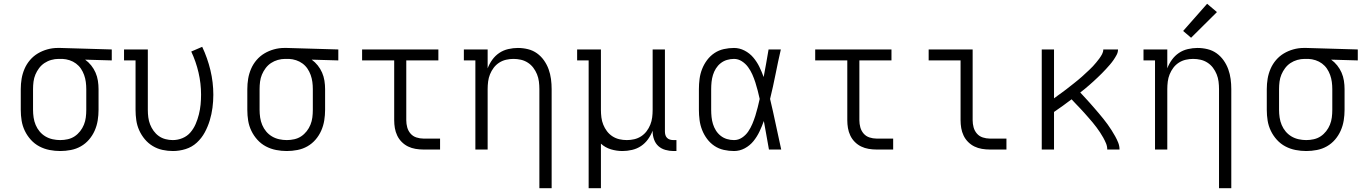

<svg xmlns="http://www.w3.org/2000/svg" viewBox="-20 -792 7240 1017"><path d="M299 8Q271 8 242.5 2.5Q214 -3 188.5 -16.5Q163 -30 143.5 -51.5Q124 -73 111.5 -99Q99 -125 94.5 -153Q90 -181 90 -210V-320Q90 -348 94.5 -375Q99 -402 110 -427.5Q121 -453 139 -474Q157 -495 180.5 -509Q204 -523 231 -530.5Q258 -538 285 -538Q289 -538 292.5 -538Q296 -538 300 -538L572 -530V-472L431 -476Q449 -463 463 -445.5Q477 -428 486 -407.5Q495 -387 498.5 -364.5Q502 -342 502 -320V-210Q502 -182 497.5 -154Q493 -126 481.5 -100Q470 -74 451.5 -52.5Q433 -31 408.5 -17Q384 -3 355.5 2.5Q327 8 299 8ZM299 -50Q319 -50 339 -54.5Q359 -59 375.5 -70Q392 -81 404.5 -97Q417 -113 424.5 -131.5Q432 -150 434.5 -170Q437 -190 437 -210V-320Q437 -339 434.5 -358Q432 -377 425.5 -395Q419 -413 408.5 -428.5Q398 -444 382.5 -455.5Q367 -467 348.5 -473Q330 -479 311 -480H300Q298 -480 295.5 -480Q293 -480 290 -480Q271 -480 251.5 -474.5Q232 -469 215.5 -458Q199 -447 187 -431Q175 -415 167.5 -397Q160 -379 157.5 -359.5Q155 -340 155 -320V-210Q155 -190 158 -169.5Q161 -149 169 -130Q177 -111 190 -95.5Q203 -80 220.5 -69.5Q238 -59 258.5 -54.5Q279 -50 299 -50Z M896 8Q868 8 840.5 2Q813 -4 789 -18.5Q765 -33 747 -54.5Q729 -76 717.5 -101.5Q706 -127 702 -154.5Q698 -182 698 -210V-472H637V-530H763V-210Q763 -190 765.5 -170.5Q768 -151 775 -133Q782 -115 793.5 -99Q805 -83 821 -71.5Q837 -60 856.5 -55Q876 -50 895 -50Q922 -50 947 -60.5Q972 -71 989 -91Q1006 -111 1016.5 -135.5Q1027 -160 1033.5 -186Q1040 -212 1042.5 -238Q1045 -264 1045 -291Q1045 -350 1031.5 -408Q1018 -466 993 -519L1051 -544Q1079 -485 1094.5 -420.5Q1110 -356 1110 -290Q1110 -256 1105.5 -221.5Q1101 -187 1091 -154Q1081 -121 1064.5 -90.5Q1048 -60 1022.5 -36.5Q997 -13 963.5 -2.5Q930 8 896 8Z M1499 8Q1471 8 1442.5 2.5Q1414 -3 1388.5 -16.5Q1363 -30 1343.5 -51.5Q1324 -73 1311.5 -99Q1299 -125 1294.5 -153Q1290 -181 1290 -210V-320Q1290 -348 1294.5 -375Q1299 -402 1310 -427.5Q1321 -453 1339 -474Q1357 -495 1380.5 -509Q1404 -523 1431 -530.5Q1458 -538 1485 -538Q1489 -538 1492.5 -538Q1496 -538 1500 -538L1772 -530V-472L1631 -476Q1649 -463 1663 -445.5Q1677 -428 1686 -407.5Q1695 -387 1698.5 -364.5Q1702 -342 1702 -320V-210Q1702 -182 1697.5 -154Q1693 -126 1681.5 -100Q1670 -74 1651.5 -52.5Q1633 -31 1608.5 -17Q1584 -3 1555.5 2.5Q1527 8 1499 8ZM1499 -50Q1519 -50 1539 -54.5Q1559 -59 1575.5 -70Q1592 -81 1604.5 -97Q1617 -113 1624.5 -131.5Q1632 -150 1634.5 -170Q1637 -190 1637 -210V-320Q1637 -339 1634.5 -358Q1632 -377 1625.5 -395Q1619 -413 1608.5 -428.5Q1598 -444 1582.5 -455.5Q1567 -467 1548.5 -473Q1530 -479 1511 -480H1500Q1498 -480 1495.5 -480Q1493 -480 1490 -480Q1471 -480 1451.5 -474.5Q1432 -469 1415.5 -458Q1399 -447 1387 -431Q1375 -415 1367.5 -397Q1360 -379 1357.5 -359.5Q1355 -340 1355 -320V-210Q1355 -190 1358 -169.5Q1361 -149 1369 -130Q1377 -111 1390 -95.5Q1403 -80 1420.5 -69.5Q1438 -59 1458.5 -54.5Q1479 -50 1499 -50Z M2222 0Q2202 0 2181 -3.5Q2160 -7 2141.5 -16Q2123 -25 2108 -40Q2093 -55 2084 -74Q2075 -93 2071.5 -113.5Q2068 -134 2068 -155V-472H1898V-530H2302V-472H2132V-155Q2132 -136 2137 -117.5Q2142 -99 2154.5 -84.5Q2167 -70 2185.5 -64Q2204 -58 2222 -58H2311V0Z M2837 205V-320Q2837 -340 2834.5 -360Q2832 -380 2824.5 -398.5Q2817 -417 2805 -433Q2793 -449 2776 -460Q2759 -471 2739.5 -475.5Q2720 -480 2700 -480Q2680 -480 2660.5 -475.5Q2641 -471 2624 -460Q2607 -449 2595 -433Q2583 -417 2575.5 -398.5Q2568 -380 2565.5 -360Q2563 -340 2563 -320V0H2498V-472H2437V-530H2563V-430Q2572 -454 2587.5 -475.5Q2603 -497 2624.5 -511.5Q2646 -526 2672 -532Q2698 -538 2723 -538Q2750 -538 2776.5 -531.5Q2803 -525 2824.5 -509.5Q2846 -494 2861.5 -472Q2877 -450 2886 -425Q2895 -400 2898.5 -373.5Q2902 -347 2902 -320V205Z M3098 205V-472H3037V-530H3163V-210Q3163 -190 3165.5 -170Q3168 -150 3175.5 -131.5Q3183 -113 3195 -97Q3207 -81 3224 -70Q3241 -59 3260.5 -54.5Q3280 -50 3300 -50Q3320 -50 3339.5 -54.5Q3359 -59 3376 -70Q3393 -81 3405 -97Q3417 -113 3424.5 -131.5Q3432 -150 3434.5 -170Q3437 -190 3437 -210V-530H3502V-95Q3502 -86 3504.5 -77Q3507 -68 3513.5 -61.5Q3520 -55 3529 -52.5Q3538 -50 3547 -50H3563V8H3547Q3526 8 3504.5 2Q3483 -4 3467.5 -18Q3452 -32 3444.5 -53Q3437 -74 3437 -95V-100Q3428 -76 3412.5 -54.5Q3397 -33 3375.5 -18.5Q3354 -4 3328 2Q3302 8 3277 8Q3246 8 3216 -1Q3186 -10 3163 -31V205Z M3868 8Q3841 8 3814 2Q3787 -4 3764.5 -19Q3742 -34 3725.5 -56Q3709 -78 3699 -103.5Q3689 -129 3685.5 -156Q3682 -183 3682 -210V-320Q3682 -347 3685.5 -374Q3689 -401 3699 -426.5Q3709 -452 3725.5 -474Q3742 -496 3764.5 -511Q3787 -526 3814 -532Q3841 -538 3868 -538Q3897 -538 3924 -524Q3951 -510 3970 -487.5Q3989 -465 4002 -438.5Q4015 -412 4025 -384Q4032 -421 4038.5 -457.5Q4045 -494 4051 -530H4116Q4101 -465 4088 -399Q4075 -333 4059 -268Q4075 -201 4089 -134Q4103 -67 4118 0H4053Q4046 -38 4039.5 -76Q4033 -114 4026 -151Q4016 -123 4003 -95.5Q3990 -68 3971 -44.5Q3952 -21 3925 -6.5Q3898 8 3868 8ZM3868 -50Q3891 -50 3910.5 -63Q3930 -76 3943 -95Q3956 -114 3965 -135.5Q3974 -157 3981 -179Q3988 -201 3993.5 -223.5Q3999 -246 4004 -268Q3999 -290 3993.5 -312Q3988 -334 3981 -355.5Q3974 -377 3965 -397.5Q3956 -418 3942.5 -436.5Q3929 -455 3909.5 -467.5Q3890 -480 3868 -480Q3849 -480 3830.5 -474.5Q3812 -469 3797 -457Q3782 -445 3772 -429Q3762 -413 3756.5 -395Q3751 -377 3749 -358Q3747 -339 3747 -320V-210Q3747 -191 3749 -172Q3751 -153 3756.5 -135Q3762 -117 3772 -101Q3782 -85 3797 -73Q3812 -61 3830.5 -55.5Q3849 -50 3868 -50Z M4622 0Q4602 0 4581 -3.5Q4560 -7 4541.5 -16Q4523 -25 4508 -40Q4493 -55 4484 -74Q4475 -93 4471.5 -113.5Q4468 -134 4468 -155V-472H4298V-530H4702V-472H4532V-155Q4532 -136 4537 -117.5Q4542 -99 4554.5 -84.5Q4567 -70 4585.5 -64Q4604 -58 4622 -58H4711V0Z M5222 0Q5202 0 5181 -3.5Q5160 -7 5141.5 -16Q5123 -25 5108 -40Q5093 -55 5084 -74Q5075 -93 5071.5 -113.5Q5068 -134 5068 -155V-472H4899V-530H5132V-155Q5132 -136 5137 -117.5Q5142 -99 5154.5 -84.5Q5167 -70 5185.5 -64Q5204 -58 5222 -58H5311V0Z M5498 0V-530H5563V-271Q5574 -279 5584.5 -287Q5595 -295 5606 -302.5Q5617 -310 5627.5 -318.5Q5638 -327 5648.5 -335Q5659 -343 5669.5 -351.5Q5680 -360 5690.5 -368.5Q5701 -377 5711 -386Q5721 -395 5730.5 -404Q5740 -413 5750 -422Q5760 -431 5769 -441Q5778 -451 5786.5 -461Q5795 -471 5803 -482Q5811 -493 5817.5 -505Q5824 -517 5824 -530H5902Q5902 -515 5894.5 -501Q5887 -487 5878 -474Q5869 -461 5859 -449.5Q5849 -438 5838.5 -426.5Q5828 -415 5817 -404Q5806 -393 5795 -382.5Q5784 -372 5772.5 -361.5Q5761 -351 5749.5 -341Q5738 -331 5726 -321Q5714 -311 5702 -302Q5715 -288 5727.5 -274.5Q5740 -261 5752.5 -247Q5765 -233 5777 -219Q5789 -205 5801 -191Q5813 -177 5824.5 -162.5Q5836 -148 5847 -133Q5858 -118 5868 -102Q5878 -86 5887 -70Q5896 -54 5903 -36.5Q5910 -19 5910 0H5845Q5845 -17 5838.5 -32.5Q5832 -48 5824 -62.5Q5816 -77 5807 -90.5Q5798 -104 5788 -117.5Q5778 -131 5767.5 -143.5Q5757 -156 5746 -168.5Q5735 -181 5724 -193.5Q5713 -206 5701.5 -218Q5690 -230 5678.5 -242Q5667 -254 5656 -266Q5633 -248 5609.5 -231.5Q5586 -215 5563 -199V0Z M6437 205V-320Q6437 -340 6434.5 -360Q6432 -380 6424.5 -398.5Q6417 -417 6405 -433Q6393 -449 6376 -460Q6359 -471 6339.5 -475.5Q6320 -480 6300 -480Q6280 -480 6260.5 -475.5Q6241 -471 6224 -460Q6207 -449 6195 -433Q6183 -417 6175.5 -398.5Q6168 -380 6165.5 -360Q6163 -340 6163 -320V0H6098V-472H6037V-530H6163V-430Q6172 -454 6187.5 -475.5Q6203 -497 6224.5 -511.5Q6246 -526 6272 -532Q6298 -538 6323 -538Q6350 -538 6376.5 -531.5Q6403 -525 6424.5 -509.5Q6446 -494 6461.5 -472Q6477 -450 6486 -425Q6495 -400 6498.5 -373.5Q6502 -347 6502 -320V205ZM6289 -592 6247 -628 6374 -772 6426 -728Z M6899 8Q6871 8 6842.5 2.5Q6814 -3 6788.5 -16.5Q6763 -30 6743.5 -51.5Q6724 -73 6711.5 -99Q6699 -125 6694.5 -153Q6690 -181 6690 -210V-320Q6690 -348 6694.5 -375Q6699 -402 6710 -427.5Q6721 -453 6739 -474Q6757 -495 6780.5 -509Q6804 -523 6831 -530.5Q6858 -538 6885 -538Q6889 -538 6892.5 -538Q6896 -538 6900 -538L7172 -530V-472L7031 -476Q7049 -463 7063 -445.5Q7077 -428 7086 -407.5Q7095 -387 7098.5 -364.5Q7102 -342 7102 -320V-210Q7102 -182 7097.5 -154Q7093 -126 7081.5 -100Q7070 -74 7051.5 -52.5Q7033 -31 7008.5 -17Q6984 -3 6955.5 2.5Q6927 8 6899 8ZM6899 -50Q6919 -50 6939 -54.5Q6959 -59 6975.5 -70Q6992 -81 7004.5 -97Q7017 -113 7024.5 -131.5Q7032 -150 7034.5 -170Q7037 -190 7037 -210V-320Q7037 -339 7034.5 -358Q7032 -377 7025.5 -395Q7019 -413 7008.5 -428.5Q6998 -444 6982.5 -455.5Q6967 -467 6948.5 -473Q6930 -479 6911 -480H6900Q6898 -480 6895.5 -480Q6893 -480 6890 -480Q6871 -480 6851.5 -474.5Q6832 -469 6815.5 -458Q6799 -447 6787 -431Q6775 -415 6767.5 -397Q6760 -379 6757.5 -359.5Q6755 -340 6755 -320V-210Q6755 -190 6758 -169.5Q6761 -149 6769 -130Q6777 -111 6790 -95.5Q6803 -80 6820.5 -69.5Q6838 -59 6858.5 -54.5Q6879 -50 6899 -50Z"/></svg>

Font: Iosevka Curly Slab LtEx
Style: Regular
Weight: 300
Width: 7
Monospace: yes
Designer: Belleve Invis
Foundry: Belleve Invis
Version: Version 11.1.0; ttfautohint (v1.8.3)